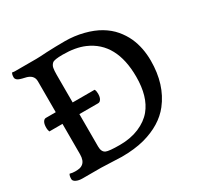

<svg xmlns="http://www.w3.org/2000/svg" viewBox="-161 -942 1164 1134"><g transform="rotate(-30 421.0 -375.0)"><path d="M360.8 4.9 221.7 -0.5H95.7Q70.3 -0.5 53.2 -9Q36.1 -17.6 36.1 -30.3Q36.1 -53.7 43.5 -63Q61 -58.1 79.1 -58.1Q97.2 -58.1 109.6 -60.5Q122.1 -63 131.8 -70.8Q154.3 -88.4 154.3 -131.8V-338.9H64.9Q59.6 -351.6 59.6 -365.2Q59.6 -378.9 61.3 -387.7Q63 -396.5 66.4 -403.3Q74.7 -418.5 86.9 -418.5H154.3V-629.4Q154.3 -674.8 97.7 -686Q62.5 -693.4 52 -701.9Q41.5 -710.4 41.5 -720.7Q41.5 -743.2 49.3 -751Q58.1 -748.5 65.4 -748.5H213.4Q224.6 -748.5 243.2 -749.5L284.7 -752Q345.7 -754.9 409.9 -754.9Q474.1 -754.9 534.7 -739.5Q595.2 -724.1 639.4 -697.8Q683.6 -671.4 713.1 -636.5Q742.7 -601.6 760.7 -562.5Q793 -490.7 793 -401.4Q793 -239.3 709 -131.8Q643.1 -47.4 515.1 -12.7Q448.7 4.9 360.8 4.9ZM419.4 -418.5Q425.8 -407.7 425.8 -387.7Q425.8 -355.5 409.7 -342.8Q404.3 -338.9 397 -338.9H269.5V-117.7Q269.5 -81.1 292.5 -70.3Q312 -61.5 386 -61.5Q460 -61.5 517.6 -85.9Q575.2 -110.4 609.4 -151.9Q670.9 -226.6 670.9 -362.3Q670.9 -595.2 506.3 -666.5Q446.8 -692.4 359.4 -692.4Q301.3 -692.4 288.6 -680.9Q275.9 -669.4 272.7 -652.6Q269.5 -635.7 269.5 -607.4V-418.5Z"/></g></svg>

Font: Quando
Style: Regular
Weight: 400
Version: Version 1.002